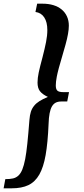

<svg xmlns="http://www.w3.org/2000/svg" viewBox="-85 -772 457 1042"><path d="M-56.2 200.2Q-30.8 200.2 -14.2 196.3Q2.4 192.4 14.6 181.2Q27.3 169.4 36.1 147.9Q44.9 126.5 51.8 90.8Q58.1 57.6 63.2 8.5Q68.4 -40.5 74.7 -121.1Q76.7 -147 82.5 -165.3Q88.4 -183.6 100.1 -197.8Q111.3 -211.9 129.2 -223.1Q147 -234.4 174.8 -246.1Q145 -259.8 131.3 -277.8Q118.7 -294.4 118.7 -324.2Q118.7 -348.1 125.2 -378.9Q131.8 -409.7 145.5 -460.4Q158.2 -509.3 165 -544.2Q171.9 -579.1 171.9 -608.9Q171.9 -652.3 155 -677.7Q138.2 -703.1 107.4 -707L116.7 -752H145.5Q211.4 -752 250 -720.2Q268.6 -704.6 278.6 -682.4Q288.6 -660.2 288.6 -632.8Q288.6 -594.2 270.5 -529.3L253.4 -469.7Q230.5 -394 223.1 -355.5Q217.8 -327.6 217.8 -308.1Q217.8 -287.6 226.6 -279.8Q235.4 -272 258.8 -272H289.6L279.8 -221.2H247.6Q229.5 -221.2 217.3 -214.8Q205.1 -208.5 196.8 -194.3Q180.7 -166.5 178.7 -100.1Q174.3 3.9 162.6 69.8Q150.9 135.7 128.4 175.3Q105.5 215.3 69.1 232.7Q32.7 250 -22.5 250H-65.4Z"/></svg>

Font: Pattaya
Style: Regular
Weight: 400
Designer: Pablo Impallari / Thai characters Designed by Thanarat Vachiruckul and Suppakit Chalermlarp
Foundry: Pablo Impallari
Version: Version 1.007;September 16, 2023;FontCreator 15.0.0.2934 64-